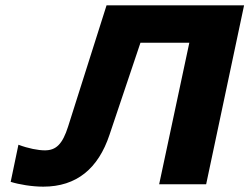

<svg xmlns="http://www.w3.org/2000/svg" viewBox="-20 -690 934 719"><path d="M379 -670 235 -216C214 -150 190 -127 148 -127C123 -127 86 -134 49 -148L20 -9C52 1 100 9 142 9C267 9 348 -59 390 -185L506 -530H689L576 0H752L894 -670Z"/></svg>

Font: LT Wave Black
Style: Italic
Weight: 900
Designer: Daniel Lyons
Version: Version 2.5 (Glyphs App)